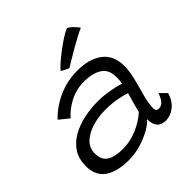

<svg xmlns="http://www.w3.org/2000/svg" viewBox="-196 -881 1040 1040"><g transform="rotate(-45 324.0 -360.5)"><path d="M203.5 11Q116.5 11 66.5 -23.2Q16.5 -57.5 16.5 -131.5Q16.5 -185.5 41.2 -224Q66 -262.5 108.2 -286.8Q150.5 -311 203 -322.5Q255.5 -334 311.5 -334Q347 -334 381 -328.8Q415 -323.5 439.8 -317.2Q464.5 -311 471.5 -308Q477 -336 474.5 -368Q472 -417 433 -439.8Q394 -462.5 336.5 -462.5Q273.5 -462.5 223.2 -435.8Q173 -409 141.5 -372.5L86.5 -417Q132 -466 201.2 -498Q270.5 -530 351 -530Q441 -530 494.8 -489.2Q548.5 -448.5 548.5 -364Q548.5 -341 543.5 -313.2Q538.5 -285.5 530.5 -256.5Q518 -213 507.2 -169.8Q496.5 -126.5 496.5 -95.5Q496.5 -80.5 502 -76Q507.5 -71.5 518.5 -71.5Q554.5 -71.5 574.5 -133L612 -95.5Q597 -47 565.2 -22.8Q533.5 1.5 499 1.5Q431 1.5 431 -77Q415.5 -57.5 380.5 -37.2Q345.5 -17 299.2 -3Q253 11 203.5 11ZM227.5 -54.5Q280.5 -54.5 334.5 -77.5Q388.5 -100.5 427 -135.5Q436 -171.5 443.5 -198Q451 -224.5 458.5 -249Q444.5 -254.5 402.8 -263.5Q361 -272.5 304 -272.5Q255.5 -272.5 208.5 -258.8Q161.5 -245 130.5 -216.8Q99.5 -188.5 99.5 -145Q99.5 -95.5 131.8 -75Q164 -54.5 227.5 -54.5ZM473 -732Q491 -723 506.2 -706.8Q521.5 -690.5 528 -680.5Q514 -675 485.2 -659.8Q456.5 -644.5 423.8 -625.8Q391 -607 364.8 -591.2Q338.5 -575.5 329.5 -569.5Q323 -571.5 306.8 -579.5Q290.5 -587.5 285 -592.5Q296.5 -607 321.2 -628.5Q346 -650 375.8 -672Q405.5 -694 432 -710.8Q458.5 -727.5 473 -732Z"/></g></svg>

Font: Grandstander Light
Style: Italic
Weight: 300
Italic angle: -15°
Designer: Tyler Finck
Foundry: Etcetera Type Co
Version: Version 1.200; ttfautohint (v1.8.3)